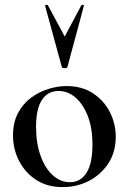

<svg xmlns="http://www.w3.org/2000/svg" viewBox="-20 -750 526 783"><path d="M235 13Q173 13 128 -16Q83 -45 58 -93.5Q33 -142 33 -198Q33 -250 53 -288Q73 -326 105.5 -350.5Q138 -375 176.5 -387Q215 -399 252 -399Q315 -399 360 -369Q405 -339 428.5 -292Q452 -245 452 -192Q452 -130 422 -84Q392 -38 343 -12.5Q294 13 235 13ZM265 -7Q309 -7 333 -45.5Q357 -84 357 -160Q357 -229 337.5 -278Q318 -327 287 -353Q256 -379 219 -379Q175 -379 151 -342.5Q127 -306 127 -233Q127 -167 145 -116Q163 -65 194.5 -36Q226 -7 265 -7ZM164 -726Q163 -729 168.5 -730Q174 -731 175 -729L244 -601L312 -729Q314 -731 319 -730Q324 -729 322 -726L255 -477Q254 -472 244 -472Q234 -472 232 -477Z"/></svg>

Font: Cormorant SemiBold
Style: Regular
Weight: 600
Designer: Christian Thalmann (Catharsis Fonts)
Foundry: Catharsis Fonts
Version: Version 4.000